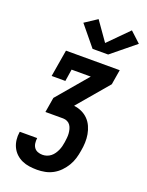

<svg xmlns="http://www.w3.org/2000/svg" viewBox="-178 -1072 885 1158"><g transform="rotate(20 264.0 -493.0)"><path d="M210 0Q185 0 160 -3.5Q135 -7 113 -17Q91 -27 74 -43Q57 -59 46.5 -80.5Q36 -102 33 -127Q30 -152 34 -177Q34 -177 34.5 -178Q35 -179 35 -180H146Q146 -180 146 -179.5Q146 -179 146 -179Q144 -163 146 -147Q148 -131 156.5 -119Q165 -107 179.5 -101.5Q194 -96 210 -96Q224 -96 237.5 -100.5Q251 -105 262.5 -114Q274 -123 282.5 -135.5Q291 -148 296.5 -160.5Q302 -173 305.5 -186.5Q309 -200 311 -214Q313 -228 314.5 -242.5Q316 -257 315 -270.5Q314 -284 310.5 -297.5Q307 -311 299.5 -322Q292 -333 279.5 -339Q267 -345 253 -345H139L155 -441L323 -639H200L188 -562H100L129 -735H474L458 -639L290 -441V-439Q316 -436 339.5 -425Q363 -414 380.5 -396Q398 -378 408.5 -354.5Q419 -331 423.5 -305.5Q428 -280 427 -252.5Q426 -225 421 -199Q417 -173 409.5 -148Q402 -123 388 -99.5Q374 -76 354.5 -56Q335 -36 311 -23Q287 -10 261 -5Q235 0 210 0ZM276 -800 170 -929 249 -981 335 -859 461 -986 528 -924 376 -800Z"/></g></svg>

Font: Iosevka Slab Oblique
Style: Bold
Weight: 700
Italic angle: -9°
Monospace: yes
Designer: Belleve Invis
Foundry: Belleve Invis
Version: Version 11.1.1; ttfautohint (v1.8.3)